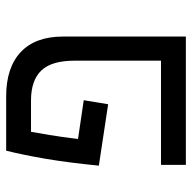

<svg xmlns="http://www.w3.org/2000/svg" viewBox="-20 -606 626 626"><g transform="rotate(-90 293.0 -293.0)"><path d="M279.3 -333 266.1 -253.4 65.9 -283.7Q75.7 -382.8 88.1 -456.1Q100.6 -529.3 114.7 -585.9H291.5Q385.7 -585.9 436.3 -538.3Q486.8 -490.7 486.8 -400.9V0H68.4V-81.1H408.2V-362.3Q408.2 -438 376 -471.4Q343.8 -504.9 278.3 -504.9H176.3Q171.9 -481.4 165.8 -444.3Q159.7 -407.2 152.8 -351.6Z"/></g></svg>

Font: Cascadia Mono SemiLight
Style: Regular
Weight: 350
Monospace: yes
Designer: Aaron Bell
Foundry: Saja Typeworks
Version: Version 2404.023; ttfautohint (v1.8.4)